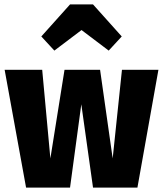

<svg xmlns="http://www.w3.org/2000/svg" viewBox="-20 -849 737 869"><path d="M697 -533 602 0H401L348 -377L297 0H98L1 -533H171L208 -132L272 -533H433L490 -132L532 -533ZM226 -620 167 -684 297 -829H401L531 -684L472 -620L349 -713Z"/></svg>

Font: Fira Sans Condensed ExtraBold
Style: Regular
Weight: 800
Width: 3
Designer: Carrois Corporate & Edenspiekermann AG
Foundry: Carrois Corporate GbR & Edenspiekermann AG
Version: Version 4.203